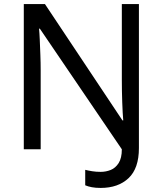

<svg xmlns="http://www.w3.org/2000/svg" viewBox="-20 -734 800 944"><path d="M475 190Q450 190 431.5 186.5Q413 183 399 177V101Q415 105 434 108Q453 111 475 111Q501 111 524.5 101.5Q548 92 563.5 67.5Q579 43 579 0L176 -593H172Q174 -574 175.5 -539Q177 -504 178.5 -464Q180 -424 180 -387V0H97V-714H201L582 -142H586Q583 -174 581 -230.5Q579 -287 579 -342V-714H663V-6Q663 94 612 142Q561 190 475 190Z"/></svg>

Font: Noto Sans Old Italic
Style: Regular
Weight: 400
Designer: Monotype Design Team
Foundry: Monotype Imaging Inc.
Version: Version 2.003; ttfautohint (v1.8.4.7-5d5b)